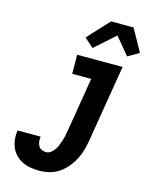

<svg xmlns="http://www.w3.org/2000/svg" viewBox="-142 -1074 915 1171"><g transform="rotate(15 315.0 -488.5)"><path d="M223 8Q194 8 167 3.5Q140 -1 116 -12.5Q92 -24 73 -43Q54 -62 43.5 -86.5Q33 -111 30 -139Q27 -167 32 -195H177Q175 -180 176.5 -165Q178 -150 184.5 -137.5Q191 -125 204.5 -118.5Q218 -112 233 -112Q249 -112 263 -123Q277 -134 286.5 -148Q296 -162 301.5 -177Q307 -192 312.5 -207.5Q318 -223 321 -239Q324 -255 327 -271L384 -615H264L263 -735H550L470 -251Q465 -220 456.5 -189Q448 -158 433 -128.5Q418 -99 396 -72.5Q374 -46 346 -27Q318 -8 286 0Q254 8 223 8ZM343 -799 285 -850 410 -985H552L630 -845L560 -804L470 -912Z"/></g></svg>

Font: Iosevka Heavy Extended
Style: Italic
Weight: 900
Width: 7
Italic angle: -9°
Monospace: yes
Designer: Belleve Invis
Foundry: Belleve Invis
Version: Version 32.5.0; ttfautohint (v1.8.4)